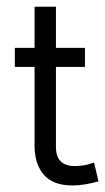

<svg xmlns="http://www.w3.org/2000/svg" viewBox="-20 -550 315 575"><path d="M204.1 -52.7Q236.3 -52.7 261.7 -63.5L274.9 -6.8Q231.4 5.4 196.8 5.4Q139.2 5.4 111.3 -26.6Q83.5 -58.6 83.5 -114.7V-349.6H24.4V-406.7H83.5V-529.8H147.5V-406.7H234.4V-349.6H147.5V-109.9Q147.5 -52.7 204.1 -52.7Z"/></svg>

Font: Meera
Style: Regular
Weight: 400
Designer: Hussain KH and Suresh P for Swathanthra Malayalam Computing (SMC)
Version: Version 7.0.0+20221109